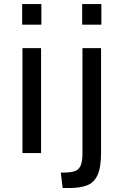

<svg xmlns="http://www.w3.org/2000/svg" viewBox="-20 -755 607 947"><path d="M90.8 -517.6H182.6V0H90.8ZM89.4 -734.9H184.1V-633.3H89.4ZM279.8 96.2H293.9Q326.7 96.2 346.9 89.8Q367.2 83.5 377 63.5Q386.7 43.5 386.7 2V-517.6H478.5V-3.4Q478.5 72.8 460.2 110.4Q441.9 147.9 406.7 160.2Q371.6 172.4 321.3 172.4H289.1ZM385.3 -734.9H480V-633.3H385.3Z"/></svg>

Font: Monda
Style: Regular
Weight: 400
Designer: Vernon Adams
Foundry: Vernon Adams
Version: Version 2.100; ttfautohint (v1.8.3)